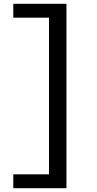

<svg xmlns="http://www.w3.org/2000/svg" viewBox="-20 -751 510 1011"><path d="M238 -658V167H50V240H330V-731H50V-658Z"/></svg>

Font: Sawarabi Gothic
Style: Regular
Weight: 400
Designer: mshio (mshio@users.sourceforge.jp)
Version: Version 20141215